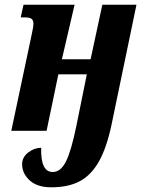

<svg xmlns="http://www.w3.org/2000/svg" viewBox="-20 -556 607 816"><path d="M74 142Q74 112 100 92Q126 72 155 72Q152 175 204 175Q238 175 260.5 130Q283 85 305 -23L349 -240H228L178 0H28L110 -387L115 -411Q122 -441 122 -455Q122 -470 114 -476Q106 -482 87 -482H68L80 -536H297L243 -304H365L415 -536H560L454 -26Q433 73 400 131Q367 189 318.5 214.5Q270 240 198 240Q138 240 106 210.5Q74 181 74 142Z"/></svg>

Font: Noto Serif CondExtraBold
Style: Italic
Weight: 800
Width: 3
Italic angle: -12°
Designer: Monotype Design Team
Foundry: Monotype Imaging Inc.
Version: Version 1.001